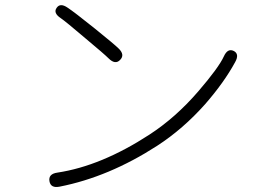

<svg xmlns="http://www.w3.org/2000/svg" viewBox="-20 -728 1040 753"><path d="M214 4Q179 11 174 -17Q169 -46 205 -51Q377 -77 566 -200Q669 -267 757 -369Q838 -463 858 -507Q873 -540 897 -528Q920 -516 902 -484Q859 -405 785 -320Q698 -222 596 -156Q407 -34 214 4ZM451 -493Q432 -473 406 -499Q389 -516 317 -576Q236 -645 218 -657Q188 -677 202 -697Q216 -718 245 -698Q271 -681 352 -616Q430 -553 445 -538Q471 -513 451 -493Z"/></svg>

Font: Resource Han Rounded KR Light
Style: Regular
Weight: 300
Designer: Cyano Hao (round all glyphs); Ryoko NISHIZUKA 西塚涼子 (kana, bopomofo & ideographs); Paul D. Hunt (Latin, Greek & Cyrillic)
Foundry: Cyano Hao
Version: 0.990